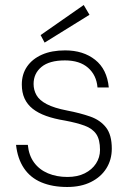

<svg xmlns="http://www.w3.org/2000/svg" viewBox="-20 -734 520 766"><path d="M248 12Q189 12 145 -6.5Q101 -25 75.5 -63Q50 -101 44 -156H91Q95 -114 116 -85.5Q137 -57 171.5 -42.5Q206 -28 249 -28Q289 -28 318 -42.5Q347 -57 363 -81.5Q379 -106 379 -136Q379 -177 364 -199Q349 -221 318 -232.5Q287 -244 239 -253Q196 -260 164 -271.5Q132 -283 110.5 -300Q89 -317 78 -341Q67 -365 67 -397Q67 -438 88 -468.5Q109 -499 147.5 -516Q186 -533 240 -533Q312 -533 359.5 -495.5Q407 -458 414 -385H369Q365 -434 331.5 -463.5Q298 -493 239 -493Q177 -493 145.5 -467Q114 -441 114 -399Q114 -375 125.5 -354.5Q137 -334 166.5 -318.5Q196 -303 248 -293Q300 -283 340 -269Q380 -255 403 -225.5Q426 -196 426 -141Q426 -97 404.5 -62.5Q383 -28 343 -8Q303 12 248 12ZM158 -564 142 -594 314 -714 337 -675Z"/></svg>

Font: DM Sans 10pt ExtraLight
Style: Regular
Weight: 250
Version: Version 4.004;gftools[0.9.30]